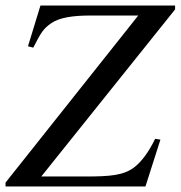

<svg xmlns="http://www.w3.org/2000/svg" viewBox="-26 -673 652 693"><path d="M606 -639V-653H120L75 -506L94 -501C121 -553 129 -569 160 -590C190 -610 238 -617 302 -617H473L-6 -14V0H499L553 -169L534 -172C510 -123 484 -88 457 -68C419 -40 371 -36 284 -36H123Z"/></svg>

Font: XITS
Style: Italic
Weight: 400
Italic angle: -16.33°
Designer: MicroPress Inc., with final additions and corrections provided by Coen Hoffman, Elsevier (retired)
Version: Version 1.302